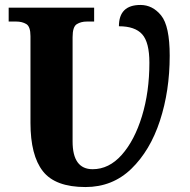

<svg xmlns="http://www.w3.org/2000/svg" viewBox="-20 -745 765 775"><path d="M325 10Q434 10 510 -63.5Q586 -137 625.5 -257.5Q665 -378 665 -520Q665 -640 630.5 -682.5Q596 -725 547 -725Q460 -725 460 -639Q525 -639 554 -606.5Q583 -574 583 -492Q583 -374 553 -276Q523 -178 471.5 -120Q420 -62 354 -62Q273 -62 273 -174V-595Q273 -637 290 -647.5Q307 -658 330 -658H360V-714H15V-658H46Q69 -658 86 -648Q103 -638 103 -599V-249Q103 -118 153 -54Q203 10 325 10Z"/></svg>

Font: Noto Serif SemiCondensed Extra
Style: Regular
Weight: 800
Width: 4
Designer: Monotype Design Team
Foundry: Monotype Imaging Inc.
Version: Version 1.002